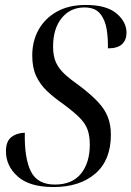

<svg xmlns="http://www.w3.org/2000/svg" viewBox="-20 -744 530 774"><path d="M196 10Q99 10 51.5 -32.5Q4 -75 4 -134Q4 -174 25.5 -191Q47 -208 80 -209Q78 -106 104.5 -53Q131 0 201 0Q271 0 306.5 -44Q342 -88 342 -161Q342 -197 332.5 -222.5Q323 -248 299 -271.5Q275 -295 233 -326Q197 -351 169.5 -377Q142 -403 126 -437Q110 -471 110 -520Q110 -579 136 -625Q162 -671 210 -697.5Q258 -724 326 -724Q409 -724 449.5 -690Q490 -656 490 -612Q490 -583 472 -566Q454 -549 415 -549Q416 -588 410 -626Q404 -664 383.5 -689Q363 -714 320 -714Q264 -714 229 -671.5Q194 -629 194 -556Q194 -517 206 -491.5Q218 -466 241.5 -444.5Q265 -423 302 -397Q348 -362 375.5 -332.5Q403 -303 415 -271.5Q427 -240 427 -201Q427 -98 364 -44Q301 10 196 10Z"/></svg>

Font: Noto Serif Display Condensed
Style: Italic
Weight: 400
Width: 3
Italic angle: -12°
Designer: Monotype Design Team
Foundry: Monotype Imaging Inc.
Version: Version 2.009